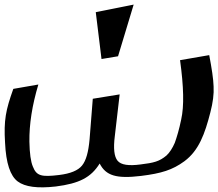

<svg xmlns="http://www.w3.org/2000/svg" viewBox="-87 -793 950 836"><path d="M-65 -172C-61 -82 -42 -27 -10 -3C22 21 77 28 156 19C258 6 309 -20 347 -81C374 -28 420 -14 527 -27C616 -38 664 -53 716 -91C779 -138 805 -210 829 -304C840 -346 845 -384 843 -417C842 -450 835 -495 824 -553L697 -531C713 -415 715 -331 702 -273C693 -229 683 -196 674 -171C664 -148 652 -129 638 -116C607 -90 583 -84 525 -77C473 -70 440 -75 425 -93C410 -111 406 -147 413 -201L434 -382L317 -363L303 -186C298 -131 288 -94 270 -72C253 -51 220 -37 170 -31C95 -22 72 -26 56 -68C47 -89 42 -125 41 -176C40 -252 53 -335 80 -425L-29 -406C-62 -314 -71 -269 -65 -172ZM427 -548 495 -773 330 -740 355 -536Z"/></svg>

Font: Gamestation Warped
Style: Regular
Weight: 400
Designer: Jonas Hecksher
Foundry: Jonas Hecksher, Playtypeª, e-types AS
Version: Version 1.003